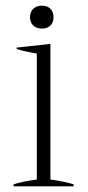

<svg xmlns="http://www.w3.org/2000/svg" viewBox="-20 -658 309 678"><path d="M86 -597Q86 -616 97.5 -627Q109 -638 128 -638Q147 -638 158 -627Q169 -616 169 -597Q169 -579 158 -568Q147 -557 128 -557Q109 -557 97.5 -568Q86 -579 86 -597ZM28 -7Q57 -17 110 -24V-469Q67 -476 39 -485V-490L158 -503V-24Q209 -17 240 -7V0H28Z"/></svg>

Font: Trirong ExtraLight
Style: Regular
Weight: 275
Designer: Katatrad Team
Foundry: CadsonDemak
Version: Version 1.001